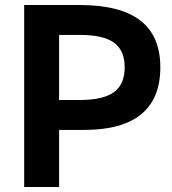

<svg xmlns="http://www.w3.org/2000/svg" viewBox="-20 -750 691 770"><path d="M77 0V-730H297Q462 -730 542.5 -668Q623 -606 623 -480Q623 -355 546.5 -292Q470 -229 318 -229H147V-349H300Q394 -349 437 -380.5Q480 -412 480 -480Q480 -548 437 -579Q394 -610 300 -610H217V0Z"/></svg>

Font: M PLUS 1 Thin
Style: Bold
Weight: 700
Version: Version 1.001